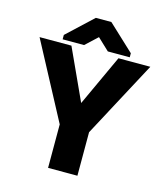

<svg xmlns="http://www.w3.org/2000/svg" viewBox="-129 -1000 955 1100"><g transform="rotate(15 348.5 -450.5)"><path d="M19 -711 260 -258V0H434V-258L676 -711H487L347 -408L208 -711ZM150 -733H277L348 -799L418 -733H548V-757L394 -901H302L150 -759Z"/></g></svg>

Font: Asimov Pro
Style: Ult
Weight: 900
Designer: Google
Version: Version 2.000980; 2014